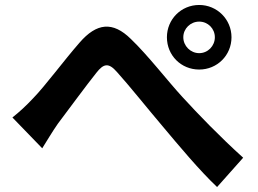

<svg xmlns="http://www.w3.org/2000/svg" viewBox="-20 -753 1040 773"><path d="M30 -280 150 -156C167 -183 190 -222 213 -255C256 -312 328 -410 368 -460C397 -497 417 -502 451 -463C499 -410 574 -316 636 -243C699 -168 782 -68 854 0L959 -118C864 -204 778 -293 714 -363C655 -427 576 -530 507 -596C434 -668 369 -661 300 -581C237 -509 161 -406 114 -358C84 -326 60 -304 30 -280ZM718 -603C718 -638 747 -666 782 -666C817 -666 845 -638 845 -603C845 -568 817 -539 782 -539C747 -539 718 -568 718 -603ZM652 -603C652 -530 709 -473 782 -473C854 -473 912 -530 912 -603C912 -675 854 -733 782 -733C709 -733 652 -675 652 -603Z"/></svg>

Font: Source Han Sans JP
Style: Bold
Weight: 700
Designer: Ryoko NISHIZUKA 西塚涼子 (kana, bopomofo & ideographs); Paul D. Hunt (Latin, Greek & Cyrillic); Sandoll Communications 산돌커뮤니
Foundry: Adobe
Version: Version 2.002;hotconv 1.0.116;makeotfexe 2.5.65601